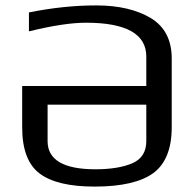

<svg xmlns="http://www.w3.org/2000/svg" viewBox="-20 -680 721 710"><path d="M62 -362V-209C62 -127 84 -70 127 -38C170 -6 237 10 330 10C429 10 502 -7 547 -40C592 -73 615 -130 615 -209V-464C615 -532 589 -582 538 -613C486 -644 419 -660 336 -660C254 -660 171 -651 87 -634V-564C172 -585 243 -596 298 -596C447 -596 521 -554 521 -471V-362ZM156 -293H521V-158C521 -119 504 -92 471 -77C437 -62 391 -54 333 -54C215 -54 156 -89 156 -158Z"/></svg>

Font: Gamestation Text
Style: Bold
Weight: 400
Designer: Jonas Hecksher
Foundry: Jonas Hecksher, Playtypeª, e-types AS
Version: Version 1.003